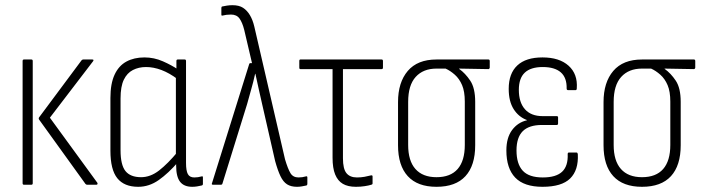

<svg xmlns="http://www.w3.org/2000/svg" viewBox="-20 -711 2705 739"><path d="M315 0Q312 0 309 -3L131 -250Q127 -255 131 -260L294 -479Q297 -482 300 -482H335Q343 -482 338 -475L172 -258L355 -7Q356 -4 355 -2Q354 0 351 0ZM72 0Q67 0 67 -6V-476Q67 -482 72 -482H101Q106 -482 106 -476V-6Q106 0 101 0Z M512 8Q458 8 431.5 -25Q405 -58 405 -131V-334Q405 -389 421 -423.5Q437 -458 466.5 -474Q496 -490 536 -490Q573 -490 607 -475Q641 -460 666 -443L664 -406Q632 -430 601.5 -441.5Q571 -453 542 -453Q514 -453 491.5 -441.5Q469 -430 456.5 -404Q444 -378 444 -332V-133Q444 -76 463 -52.5Q482 -29 523 -29Q559 -29 592.5 -55Q626 -81 665 -128L666 -88Q628 -44 591 -18Q554 8 512 8ZM720 8Q688 8 673 -11.5Q658 -31 658 -73V-96L657 -106V-419L659 -434V-476Q659 -482 664 -482H691Q696 -482 696 -476V-84Q696 -54 703 -41Q710 -28 728 -28Q735 -28 742 -29Q749 -30 756 -32Q761 -34 761 -28V-3Q761 2 756 3Q748 5 738.5 6.5Q729 8 720 8Z M1123 8Q1100 8 1085 -1.5Q1070 -11 1059.5 -33Q1049 -55 1039 -91L989 -310Q982 -340 976 -367.5Q970 -395 963 -427H962Q955 -395 947 -367.5Q939 -340 931 -310L836 -4Q835 0 830 0H800Q793 0 796 -6L939 -464Q940 -468 944 -468H950L920 -596Q913 -624 902 -639.5Q891 -655 869 -655Q851 -655 836 -651Q832 -650 832 -655V-680Q832 -685 835 -686Q844 -688 854 -689.5Q864 -691 875 -691Q900 -691 915.5 -681Q931 -671 942 -652.5Q953 -634 959 -608L1077 -98Q1088 -61 1098 -44.5Q1108 -28 1129 -28Q1144 -28 1157 -32Q1163 -34 1163 -28V-4Q1163 2 1159 3Q1150 5 1141 6.5Q1132 8 1123 8Z M1350 8Q1319 8 1299.5 -3.5Q1280 -15 1270 -39.5Q1260 -64 1260 -104V-445H1136Q1132 -445 1132 -451V-476Q1132 -482 1136 -482H1449Q1454 -482 1454 -476V-451Q1454 -445 1449 -445H1300V-102Q1300 -61 1313.5 -44.5Q1327 -28 1354 -28Q1369 -28 1383 -30.5Q1397 -33 1408 -36Q1414 -37 1414 -32V-5Q1414 -1 1409 0Q1400 3 1384 5.5Q1368 8 1350 8Z M1660 8Q1587 8 1549.5 -33Q1512 -74 1512 -152V-318Q1512 -394 1549.5 -438Q1587 -482 1660 -482H1860Q1865 -482 1865 -476V-451Q1865 -449 1863.5 -447Q1862 -445 1860 -445L1747 -447V-446Q1771 -429 1790 -400.5Q1809 -372 1809 -319V-152Q1809 -74 1771.5 -33Q1734 8 1660 8ZM1660 -29Q1714 -29 1741.5 -60.5Q1769 -92 1769 -153V-320Q1769 -359 1758.5 -383.5Q1748 -408 1730.5 -423.5Q1713 -439 1695 -447H1660Q1609 -447 1580 -415Q1551 -383 1551 -319V-153Q1551 -92 1579 -60.5Q1607 -29 1660 -29Z M2068 8Q1997 8 1963 -27.5Q1929 -63 1929 -132Q1929 -181 1951 -210.5Q1973 -240 2008 -248V-249Q1976 -261 1957 -291Q1938 -321 1938 -369Q1938 -428 1971 -459Q2004 -490 2068 -490Q2133 -490 2168.5 -458Q2204 -426 2200 -371Q2200 -364 2195 -364H2167Q2161 -364 2161 -370Q2162 -412 2138.5 -432.5Q2115 -453 2069 -453Q2023 -453 2000 -431.5Q1977 -410 1977 -365Q1977 -317 2000.5 -290.5Q2024 -264 2069 -264H2123Q2128 -264 2128 -259V-236Q2128 -230 2123 -230H2066Q2016 -230 1992 -206Q1968 -182 1968 -132Q1968 -80 1992 -54Q2016 -28 2069 -28Q2120 -28 2143.5 -50Q2167 -72 2165 -118Q2165 -124 2170 -124H2199Q2203 -124 2204 -117Q2207 -56 2174.5 -24Q2142 8 2068 8Z M2451 8Q2378 8 2340.5 -33Q2303 -74 2303 -152V-318Q2303 -394 2340.5 -438Q2378 -482 2451 -482H2651Q2656 -482 2656 -476V-451Q2656 -449 2654.5 -447Q2653 -445 2651 -445L2538 -447V-446Q2562 -429 2581 -400.5Q2600 -372 2600 -319V-152Q2600 -74 2562.5 -33Q2525 8 2451 8ZM2451 -29Q2505 -29 2532.5 -60.5Q2560 -92 2560 -153V-320Q2560 -359 2549.5 -383.5Q2539 -408 2521.5 -423.5Q2504 -439 2486 -447H2451Q2400 -447 2371 -415Q2342 -383 2342 -319V-153Q2342 -92 2370 -60.5Q2398 -29 2451 -29Z"/></svg>

Font: Sofia Sans Condensed ExtraLight
Style: Regular
Weight: 250
Version: Version 4.100